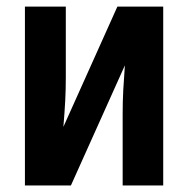

<svg xmlns="http://www.w3.org/2000/svg" viewBox="-20 -567 575 587"><path d="M181.2 -546.9V-330.1Q181.2 -293 179.4 -259.3Q177.7 -225.6 173.8 -179.2L338.9 -546.9H479V0H355V-220.2Q355 -256.3 356.9 -292.5Q358.9 -328.6 361.8 -367.2L196.8 0H56.2V-546.9Z"/></svg>

Font: Open Sans Condensed
Style: Bold
Weight: 700
Width: 3
Designer: Monotype Design Team
Foundry: Monotype Imaging Inc.
Version: Version 3.003; ttfautohint (v1.8.4)